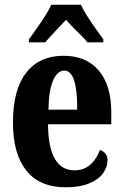

<svg xmlns="http://www.w3.org/2000/svg" viewBox="-20 -786 525 816"><path d="M35 -265Q35 -404 91 -476.5Q147 -549 250 -549Q346 -549 399.5 -486.5Q453 -424 453 -307V-258H184Q185 -158 213.5 -110Q242 -62 297 -62Q371 -62 405 -149Q419 -144 428 -133Q437 -122 437 -105Q437 -77 418.5 -50.5Q400 -24 360 -7Q320 10 260 10Q148 10 91.5 -61.5Q35 -133 35 -265ZM308 -320Q309 -399 295.5 -442.5Q282 -486 254 -486Q223 -486 205 -442.5Q187 -399 186 -320ZM103 -619 126 -651Q183 -730 198 -766H324Q339 -730 396 -651L419 -619V-606H351Q343 -618 326.5 -634Q310 -650 305 -655Q297 -663 282.5 -678Q268 -693 261 -702L222 -661Q180 -616 172 -606H103Z"/></svg>

Font: Noto Serif CondExtraBold
Style: Regular
Weight: 800
Width: 3
Designer: Monotype Design Team
Foundry: Monotype Imaging Inc.
Version: Version 1.001